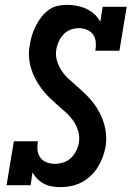

<svg xmlns="http://www.w3.org/2000/svg" viewBox="-20 -763 542 791"><path d="M229 8Q211 8 193.5 5Q176 2 161 -6Q146 -14 134 -26Q122 -38 114 -53L106 0H7L37 -181H136Q133 -163 134.5 -145.5Q136 -128 145.5 -114.5Q155 -101 171.5 -94.5Q188 -88 205 -88Q223 -88 240.5 -93.5Q258 -99 271.5 -111.5Q285 -124 293.5 -141Q302 -158 305 -175Q309 -200 302 -223.5Q295 -247 281.5 -266Q268 -285 250.5 -300.5Q233 -316 215.5 -331.5Q198 -347 181.5 -363Q165 -379 151 -398Q137 -417 126 -437.5Q115 -458 108 -481.5Q101 -505 99.5 -529.5Q98 -554 103 -579Q106 -599 112 -618Q118 -637 127 -655.5Q136 -674 149 -691Q162 -708 179 -721Q196 -734 216 -738.5Q236 -743 255 -743Q277 -743 297.5 -739Q318 -735 336 -726.5Q354 -718 369 -704.5Q384 -691 393 -673L403 -735H502L472 -554H373Q376 -572 374.5 -589.5Q373 -607 363.5 -620.5Q354 -634 338 -640.5Q322 -647 305 -647Q288 -647 271.5 -641Q255 -635 242.5 -622Q230 -609 222.5 -593Q215 -577 212 -560Q208 -535 215 -512Q222 -489 235 -470Q248 -451 265.5 -435.5Q283 -420 300.5 -404.5Q318 -389 334.5 -373Q351 -357 365 -338.5Q379 -320 390 -299.5Q401 -279 408 -255.5Q415 -232 417 -208Q419 -184 415 -159Q411 -137 403 -115.5Q395 -94 383 -74.5Q371 -55 353.5 -38.5Q336 -22 315.5 -11.5Q295 -1 273 3.5Q251 8 229 8Z"/></svg>

Font: Iosevka Slab
Style: Bold Italic
Weight: 700
Italic angle: -9°
Monospace: yes
Designer: Belleve Invis
Foundry: Belleve Invis
Version: Version 11.1.0; ttfautohint (v1.8.3)